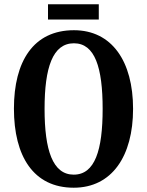

<svg xmlns="http://www.w3.org/2000/svg" viewBox="-20 -866 686 896"><path d="M204 -775H441V-846H204ZM324 10C502 10 601 -137 601 -358C601 -580 502 -725 325 -725C136 -725 45 -580 45 -359C45 -137 136 10 324 10ZM324 -51C226 -51 188 -165 188 -358C188 -551 226 -664 325 -664C423 -664 459 -551 459 -358C459 -165 423 -51 324 -51Z"/></svg>

Font: Noto Serif Bengali ExtraCondensed
Style: Regular
Weight: 400
Width: 2
Designer: Juan Bruce, Universal Thirst, Indian Type Foundry and the Monotype Design Team.
Foundry: Monotype Imaging Inc.
Version: Version 2.003